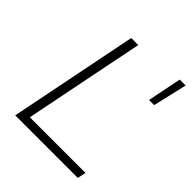

<svg xmlns="http://www.w3.org/2000/svg" viewBox="-199 -854 983 983"><g transform="rotate(45 292.5 -362.5)"><path d="M210 -700H261L130 -46H533L523 0H70ZM536 -725H579L536 -540H499Z"/></g></svg>

Font: Montserrat Alternates Light
Style: Italic
Weight: 300
Italic angle: -11.3°
Designer: Julieta Ulanovsky
Foundry: Julieta Ulanovsky
Version: Version 7.200